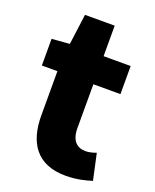

<svg xmlns="http://www.w3.org/2000/svg" viewBox="-138 -800 720 893"><g transform="rotate(20 222.5 -353.0)"><path d="M296 14C354 14 395 2 425 -7L397 -136C383 -131 363 -125 345 -125C303 -125 273 -150 273 -213V-430H407V-569H273V-720H126L106 -569L18 -562V-430H95V-211C95 -77 153 14 296 14Z"/></g></svg>

Font: ChiuKong Gothic MN Heavy
Style: Regular
Weight: 900
Designer: Ryoko NISHIZUKA 西塚涼子 (kana, bopomofo & ideographs); Paul D. Hunt (Latin, Greek & Cyrillic); Sandoll Communications 산돌커뮤니
Foundry: Adobe
Version: Version 1.300